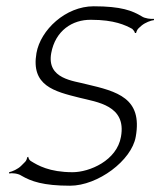

<svg xmlns="http://www.w3.org/2000/svg" viewBox="-20 -580 510 611"><path d="M9 -32V-28C18 -30 38 -28 48 -21C79 -3 117 11 203 11C291 11 399 -69 412 -145C434 -268 353 -289 255 -312C215 -323 128 -328 143 -411C156 -482 210 -518 270 -517C344 -517 379 -500 401 -488C404 -485 410 -478 409 -475H413C414 -479 417 -487 422 -491L431 -499C442 -508 460 -515 470 -516V-520C461 -519 441 -521 431 -528C401 -546 366 -560 278 -560C189 -560 109 -485 96 -411C78 -307 153 -289 233 -269C288 -255 383 -245 365 -145C352 -69 265 -32 211 -32C137 -32 100 -54 79 -67C74 -69 70 -77 70 -81L67 -80C66 -76 64 -68 59 -64L47 -52C37 -42 19 -34 9 -32Z"/></svg>

Font: Armata Saber
Style: RgIta
Weight: 400
Designer: Jasper
Foundry: Cannot Into Space Fonts
Version: Version 0.970